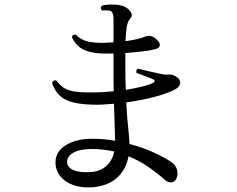

<svg xmlns="http://www.w3.org/2000/svg" viewBox="-20 -795 1040 844"><path d="M390 28Q344 32 306.5 20Q269 8 246.5 -18.5Q224 -45 224 -82Q224 -128 269 -156.5Q314 -185 386 -185Q438 -185 486 -176Q485 -202 484 -245Q483 -288 481 -339Q456 -337 432.5 -335.5Q409 -334 386 -335Q303 -337 263.5 -359.5Q224 -382 209 -431Q211 -437 216 -440Q221 -443 227 -441Q241 -424 255.5 -412.5Q270 -401 294 -395.5Q318 -390 358 -389Q388 -388 419 -389.5Q450 -391 480 -394Q479 -418 479 -443Q479 -468 479 -492V-560Q451 -559 425 -560Q376 -562 345 -578Q314 -594 296 -631Q299 -646 314 -642Q330 -626 350.5 -617.5Q371 -609 410 -607Q427 -606 444 -607Q461 -608 479 -609V-710Q479 -739 468 -746Q463 -749 449 -749.5Q435 -750 428 -749Q418 -760 428 -770Q444 -775 471.5 -775Q499 -775 515 -770Q529 -767 541.5 -757Q554 -747 558 -735Q562 -723 552 -713Q542 -703 537.5 -678Q533 -653 532 -614Q588 -622 615 -633Q629 -639 641.5 -637Q654 -635 669 -621Q684 -608 682.5 -595Q681 -582 655 -577Q640 -573 606 -569Q572 -565 531 -562V-494Q531 -468 531.5 -444.5Q532 -421 533 -400Q576 -407 609 -415.5Q642 -424 655 -432Q660 -435 659.5 -439.5Q659 -444 654 -446Q648 -449 633 -454.5Q618 -460 603 -466Q588 -472 580 -474Q578 -480 580 -486Q582 -492 588 -493Q595 -491 611.5 -487Q628 -483 648 -478.5Q668 -474 685 -470.5Q702 -467 710 -467Q725 -468 733 -467Q741 -466 754 -458Q771 -449 772 -432.5Q773 -416 753 -404Q722 -386 662.5 -370Q603 -354 535 -345Q539 -271 544 -228Q549 -185 549 -162Q607 -147 654 -125.5Q701 -104 731 -84Q751 -71 757 -52.5Q763 -34 758 -17Q753 2 737 6Q721 10 704 -5Q670 -35 631 -62Q592 -89 545 -108Q534 -50 495.5 -14.5Q457 21 390 28ZM384 -39Q424 -43 449.5 -67.5Q475 -92 482 -129Q460 -134 435.5 -137Q411 -140 385 -140Q331 -140 303 -124Q275 -108 275 -84Q275 -59 303.5 -47Q332 -35 384 -39Z"/></svg>

Font: Zen Old Mincho
Style: Regular
Weight: 400
Designer: Yoshimichi Ohira
Foundry: Positype
Version: Version 1.001